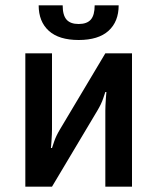

<svg xmlns="http://www.w3.org/2000/svg" viewBox="-20 -700 590 720"><path d="M125 -680H215Q215 -643 229.5 -626.5Q244 -610 275 -610Q306 -610 320.5 -626.5Q335 -643 335 -680H425Q425 -619 387 -584.5Q349 -550 275 -550Q201 -550 163 -584.5Q125 -619 125 -680ZM75 0V-500H175V-215Q175 -199 173 -169L171 -145H175L183 -169Q190 -190 205 -215L375 -500H475V0H375V-285Q375 -301 377 -331L379 -355H375L367 -331Q360 -310 345 -285L175 0Z"/></svg>

Font: Scada
Style: Regular
Weight: 400
Designer: Jovanny Lemonad
Foundry: Jovanny Lemonad
Version: Version 4.100;PS 004.100;hotconv 1.0.88;makeotf.lib2.5.64775